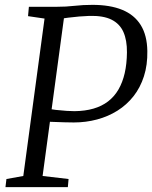

<svg xmlns="http://www.w3.org/2000/svg" viewBox="-20 -771 627 791"><path d="M2.5 0 6.5 -33.5 76 -46 163.5 -694.5 95.5 -704.5 99 -743H212Q252.5 -743 287 -747Q321.5 -751 361 -751Q433.5 -751 483.5 -730.5Q533.5 -710 559.8 -667.8Q586 -625.5 587 -561Q588 -503.5 573 -456.8Q558 -410 530 -374.5Q502 -339 463.8 -315Q425.5 -291 379.8 -278.8Q334 -266.5 284 -266.5Q267.5 -266.5 243.8 -267.2Q220 -268 198.2 -268.8Q176.5 -269.5 166 -270L169.5 -324Q187.5 -321 210.5 -318.2Q233.5 -315.5 254.8 -314.2Q276 -313 287 -313Q330.5 -313.5 365 -323.5Q399.5 -333.5 425.2 -353.2Q451 -373 468 -402.2Q485 -431.5 493.8 -469.8Q502.5 -508 503 -555Q503.5 -605 488.5 -639Q473.5 -673 439.5 -690Q405.5 -707 348 -705.5Q329.5 -705 306.2 -703Q283 -701 261 -698.2Q239 -695.5 223 -692L248 -730L155.5 -46L262.5 -33.5L259.5 0Z"/></svg>

Font: Merriweather 28pt Light
Style: Italic
Weight: 300
Italic angle: -7.8°
Version: Version 2.101